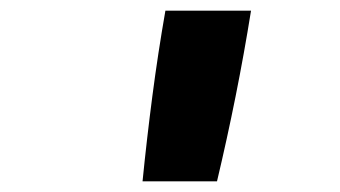

<svg xmlns="http://www.w3.org/2000/svg" viewBox="-20 -792 640 361"><path d="M248 -451Q256 -531 266.5 -611.5Q277 -692 291 -772H452Q439 -691 423 -611Q407 -531 388 -451Z"/></svg>

Font: Iosevka Curly HvExObl
Style: Regular
Weight: 900
Width: 7
Italic angle: -9°
Monospace: yes
Designer: Belleve Invis
Foundry: Belleve Invis
Version: Version 11.1.0; ttfautohint (v1.8.3)